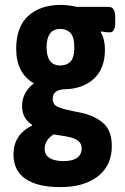

<svg xmlns="http://www.w3.org/2000/svg" viewBox="-20 -551 511 783"><path d="M35 79Q35 -2 111 -39V-42Q91 -54 80.5 -73.5Q70 -93 70 -118Q70 -174 118 -211Q46 -253 46 -352Q46 -442 95.5 -486.5Q145 -531 228 -531Q259 -531 293 -523H423Q437 -523 443.5 -512Q450 -501 450 -478V-462Q450 -440 444.5 -429.5Q439 -419 427 -419Q409 -419 393 -423L391 -419Q399 -407 403.5 -388.5Q408 -370 408 -349Q408 -272 363.5 -230.5Q319 -189 245 -187Q195 -186 195 -148Q195 -125 214 -116Q233 -107 277 -98Q303 -93 312 -91Q369 -78 402.5 -47.5Q436 -17 436 45Q436 123 380 167.5Q324 212 226 212Q133 212 84 178.5Q35 145 35 79ZM283 -358Q283 -400 267.5 -416.5Q252 -433 226 -433Q170 -433 170 -358Q170 -284 226 -284Q252 -284 267.5 -300Q283 -316 283 -358ZM313 54Q313 35 300 24.5Q287 14 266.5 9Q246 4 199 -3Q182 7 172 22.5Q162 38 162 56Q162 81 182.5 93.5Q203 106 239 106Q276 106 294.5 92.5Q313 79 313 54Z"/></svg>

Font: Asap Condensed
Style: Bold
Weight: 700
Designer: Pablo Cosgaya
Foundry: Omnibus-Type
Version: Version 1.010; ttfautohint (v1.8)